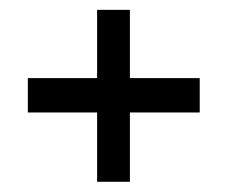

<svg xmlns="http://www.w3.org/2000/svg" viewBox="-20 -468 450 380"><path d="M172.2 -108.2V-245.4H35.1V-313.4H172.2V-448.5H237.1V-313.4H375.3V-245.4H237.1V-108.2Z"/></svg>

Font: NATS
Style: Regular
Weight: 400
Designer: Purushoth Kumar Guthula
Foundry: Silicon Andhra, USA.
Version: Version 1.0.4; ttfautohint (v1.2.25-373a) -l 7 -r 28 -G 50 -